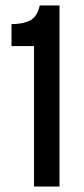

<svg xmlns="http://www.w3.org/2000/svg" viewBox="-20 -680 307 700"><path d="M104 0V-512H22V-592Q61 -592 88 -604.5Q115 -617 125 -660H197V0Z"/></svg>

Font: Bricolage Grotesque 10pt Condensed
Style: Regular
Weight: 400
Width: 3
Designer: Mathieu Triay
Foundry: Atelier Triay
Version: Version 1.000; ttfautohint (v1.8.4.7-5d5b);gftools[0.9.29]